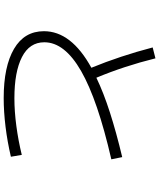

<svg xmlns="http://www.w3.org/2000/svg" viewBox="69 -890 862 1040"><g transform="rotate(90 500.0 -370.0)"><path d="M819 -57 829 2Q748 21 666.5 31Q585 41 511 41Q340 41 244.5 -15Q149 -71 149 -177Q149 -325 347 -434Q315 -512 287.5 -595Q260 -678 237 -766L296 -781Q338 -612 401 -461Q482 -500 589.5 -534.5Q697 -569 831 -601L843 -542Q521 -468 365 -378.5Q209 -289 209 -179Q209 -99 289 -58Q369 -17 512 -17Q583 -17 662 -27.5Q741 -38 819 -57Z"/></g></svg>

Font: Murecho Light
Style: Regular
Weight: 300
Designer: Neil Summerour
Foundry: Positype
Version: Version 1.010; ttfautohint (v1.8.3)